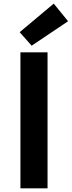

<svg xmlns="http://www.w3.org/2000/svg" viewBox="-20 -1026 391 1046"><path d="M91.3 0V-740.8H239V0ZM152.4 -777.1 87.2 -850.7 272.8 -1006.3 350.9 -910.2Z"/></svg>

Font: Noto Sans TC Thin
Style: Regular
Weight: 100
Designer: Ryoko NISHIZUKA 西塚涼子 (kana, bopomofo & ideographs); Paul D. Hunt (Latin, Greek & Cyrillic); Sandoll Communications 산돌커뮤니
Foundry: Adobe
Version: Version 2.004-H2;hotconv 1.0.118;makeotfexe 2.5.65603